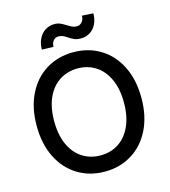

<svg xmlns="http://www.w3.org/2000/svg" viewBox="-131 -1015 997 1129"><g transform="rotate(-15 367.5 -450.5)"><path d="M368.2 9.8Q275.9 9.8 203.4 -34.4Q130.9 -78.6 89.8 -160.9Q48.8 -243.2 48.8 -353.5Q48.8 -464.4 89.8 -546.6Q130.9 -628.9 203.4 -672.9Q275.9 -716.8 368.2 -716.8Q459.5 -716.8 532 -672.9Q604.5 -628.9 645.5 -546.6Q686.5 -464.4 686.5 -353.5Q686.5 -243.2 645.5 -160.9Q604.5 -78.6 532 -34.4Q459.5 9.8 368.2 9.8ZM368.2 -618.2Q306.6 -618.2 258.3 -587.4Q210 -556.6 182.6 -497.1Q155.3 -437.5 155.3 -353.5Q155.3 -269.5 182.6 -210Q210 -150.4 258.3 -119.6Q306.6 -88.9 368.2 -88.9Q429.2 -88.9 477.3 -119.6Q525.4 -150.4 552.7 -210.2Q580.1 -270 580.1 -353.5Q580.1 -437.5 552.7 -497.1Q525.4 -556.6 477.3 -587.4Q429.2 -618.2 368.2 -618.2ZM302.7 -905.3Q323.2 -905.3 338.6 -898.7Q354 -892.1 373 -879.9Q391.1 -868.7 402.8 -863.5Q414.6 -858.4 428.7 -858.4Q448.2 -858.4 460.9 -873.3Q473.6 -888.2 473.6 -911.1L542 -907.2Q542 -869.6 527.8 -841.6Q513.7 -813.5 489.3 -798.3Q464.8 -783.2 434.6 -783.2Q411.1 -783.2 395.3 -789.8Q379.4 -796.4 361.3 -808.6Q346.2 -818.8 334.7 -824Q323.2 -829.1 307.6 -829.1Q288.6 -829.1 276.6 -814.2Q264.6 -799.3 264.6 -777.3L194.3 -779.3Q194.3 -816.4 208.7 -845.2Q223.1 -874 247.8 -889.6Q272.5 -905.3 302.7 -905.3Z"/></g></svg>

Font: Pretendard JP Medium
Style: Regular
Weight: 500
Designer: Base glyphs from Inter by Rasmus Andersson; Hangeul glyphs from Noto Sans CJK(Source Han Sans) by Jang Soo-young and Kan
Foundry: Kil Hyung-jin
Version: Version 1.309